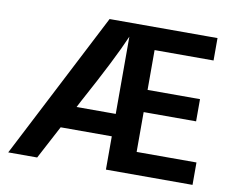

<svg xmlns="http://www.w3.org/2000/svg" viewBox="-75 -772 1066 869"><g transform="rotate(10 458.5 -337.0)"><path d="M463 -256V-611Q416 -501 298 -285L283 -256ZM857 -674V-571H586V-388H827V-286H586V-103H861V0H463V-153H228L147 0H14L361 -674Z"/></g></svg>

Font: Hind Guntur SemiBold
Style: Regular
Weight: 600
Designer: Manushi Parikh, Hitesh Malaviya
Foundry: Indian Type Foundry
Version: Version 1.000;PS 1.0;hotconv 1.0.86;makeotf.lib2.5.63406; tt